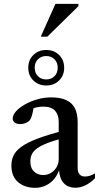

<svg xmlns="http://www.w3.org/2000/svg" viewBox="-20 -936 499 968"><path d="M303 -278 309 -242Q254.5 -228.5 220.2 -215.2Q186 -202 166.8 -187.8Q147.5 -173.5 140.2 -157.5Q133 -141.5 133 -122.5Q133 -88.5 151.8 -71Q170.5 -53.5 198 -53.5Q219.5 -53.5 237.2 -64.5Q255 -75.5 265.5 -93.5Q276 -111.5 276 -133.5V-322Q276 -357 257.5 -377.8Q239 -398.5 197.5 -398.5Q182 -398.5 163.2 -394.5Q144.5 -390.5 128 -382.5L151 -408.5Q149 -389.5 145.8 -373.5Q142.5 -357.5 138.5 -346.2Q134.5 -335 129 -328.5Q121 -320 108.2 -315.2Q95.5 -310.5 82 -310.5Q64 -310.5 54 -318.2Q44 -326 44 -338.5Q44 -356 60.8 -374.8Q77.5 -393.5 105.8 -409.5Q134 -425.5 168.2 -435.2Q202.5 -445 238 -445Q287 -445 316.5 -430.2Q346 -415.5 358.8 -387.8Q371.5 -360 371.5 -321V-89.5Q371.5 -74.5 376 -65Q380.5 -55.5 388.5 -50.8Q396.5 -46 409 -46Q420.5 -46 433.2 -50Q446 -54 459 -62V-37.5Q435 -13 409.5 -1.2Q384 10.5 361 10.5Q333.5 10.5 315 -1.2Q296.5 -13 287.2 -34.8Q278 -56.5 277.5 -86L281 -89.5Q273.5 -59 255.5 -36.5Q237.5 -14 212.2 -1.5Q187 11 157.5 11Q105 11 71.2 -17.8Q37.5 -46.5 37.5 -101.5Q37.5 -130 48.8 -153Q60 -176 88.8 -196.8Q117.5 -217.5 169.8 -237.2Q222 -257 303 -278ZM213 -684Q252.5 -684 278 -658.8Q303.5 -633.5 303.5 -594.5Q303.5 -555.5 278 -530.2Q252.5 -505 213 -505Q174 -505 148.2 -530.2Q122.5 -555.5 122.5 -594.5Q122.5 -633.5 148.2 -658.8Q174 -684 213 -684ZM213 -535.5Q238.5 -535.5 254.8 -552Q271 -568.5 271 -594.5Q271 -620.5 254.8 -637Q238.5 -653.5 213 -653.5Q187.5 -653.5 171.2 -637Q155 -620.5 155 -594.5Q155 -568.5 171.2 -552Q187.5 -535.5 213 -535.5ZM185.5 -751 259.5 -916.5H375.5V-905L218.5 -751Z"/></svg>

Font: Newsreader 24pt Medium
Style: Regular
Weight: 500
Designer: Hugues Gentile
Foundry: Production Type
Version: Version 1.003